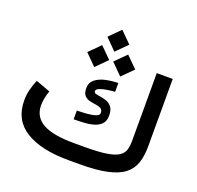

<svg xmlns="http://www.w3.org/2000/svg" viewBox="-143 -999 1181 1152"><g transform="rotate(20 447.0 -423.0)"><path d="M477.5 -107.4Q564 -107.4 614.7 -115.7Q665.5 -124 690.2 -140.6Q714.8 -157.2 722.2 -181.9Q729.5 -206.5 729.5 -239.3V-671.9H831.5V-240.2Q831.5 -180.2 816.4 -135Q801.3 -89.8 762.9 -59.8Q724.6 -29.8 656 -14.9Q587.4 0 481 0H410.2Q233.9 0 136 -61Q38.1 -122.1 38.1 -246.1Q38.1 -282.7 46.9 -317.1Q55.7 -351.6 68.8 -382.3L161.6 -348.1Q153.3 -327.1 148.2 -301.8Q143.1 -276.4 143.1 -253.4Q143.6 -179.2 207.3 -143.3Q271 -107.4 405.3 -107.4ZM355.5 -296.9Q389.2 -297.4 421.4 -300Q453.6 -302.7 474.6 -310.1Q495.6 -317.4 495.6 -332Q495.6 -352.5 482.2 -359.9Q468.8 -367.2 449 -369.6Q429.2 -372.1 409.4 -377Q389.6 -381.8 376.2 -396.5Q362.8 -411.1 362.8 -443.8Q362.8 -478.5 388.4 -499Q414.1 -519.5 453.1 -528.1Q492.2 -536.6 533.2 -537.1V-481Q509.3 -479.5 482.4 -475.3Q455.6 -471.2 436.5 -463.4Q417.5 -455.6 417.5 -443.4Q417.5 -433.1 430.7 -429.4Q443.8 -425.8 463.4 -423.1Q482.9 -420.4 502.4 -412.8Q522 -405.3 535.2 -387Q548.3 -368.7 548.3 -334Q548.3 -300.8 531.5 -282Q514.6 -263.2 486.8 -254.4Q459 -245.6 424.8 -243.4Q390.6 -241.2 355.5 -241.2ZM376.5 -775.9 446.3 -845.7 516.6 -775.9 446.3 -705.6ZM460.4 -647.9 530.3 -717.8 600.6 -647.9 530.3 -577.6ZM294.4 -647.9 364.3 -717.8 434.6 -647.9 364.3 -577.6Z"/></g></svg>

Font: Vazir Medium
Style: Medium
Weight: 500
Designer: Saber Rastikerdar
Foundry: Saber Rastikerdar
Version: Version 30.0.0